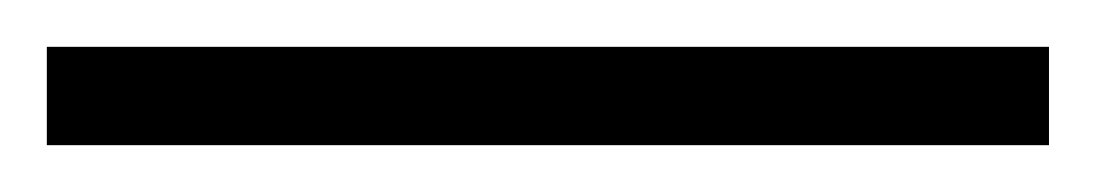

<svg xmlns="http://www.w3.org/2000/svg" viewBox="-24 63 468 82"><path d="M-4 125H424V83H-4Z"/></svg>

Font: Noto Serif Devanagari SemiCondensed ExtraLight
Style: Regular
Weight: 200
Width: 4
Designer: Universal Thirst, Indian Type Foundry and the Monotype Design Team
Foundry: Monotype Imaging Inc.
Version: Version 2.004